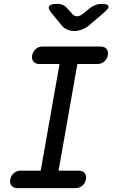

<svg xmlns="http://www.w3.org/2000/svg" viewBox="-20 -970 640 990"><path d="M282 -90H386Q406 -90 416.5 -77.5Q427 -65 423 -45Q419 -25 404.5 -12.5Q390 0 370 0H70Q50 0 39.5 -12.5Q29 -25 33 -45Q37 -65 51.5 -77.5Q66 -90 86 -90H190L287 -640H183Q163 -640 152.5 -652.5Q142 -665 146 -685Q150 -705 164.5 -717.5Q179 -730 199 -730H499Q519 -730 529.5 -717.5Q540 -705 536 -685Q532 -665 517.5 -652.5Q503 -640 483 -640H379ZM275 -950Q292 -950 305 -944Q318 -938 328 -926L351 -900Q362 -886 377 -886Q392 -886 409 -900L442 -927Q456 -938 471.5 -944Q487 -950 504 -950Q537 -950 539.5 -938Q542 -926 514 -903L439 -839Q421 -824 400.5 -817Q380 -810 363 -810Q346 -810 328 -817Q310 -824 298 -839L246 -902Q226 -926 233.5 -938Q241 -950 275 -950Z"/></svg>

Font: Maple Mono Normal NL
Style: Italic
Weight: 400
Italic angle: -10°
Monospace: yes
Designer: subframe7536
Version: Version 7.000